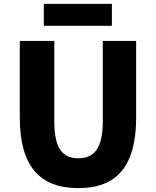

<svg xmlns="http://www.w3.org/2000/svg" viewBox="-20 -956 803 990"><path d="M384 14C582 14 682 -99 682 -350V-745H510V-331C510 -190 465 -140 384 -140C302 -140 260 -190 260 -331V-745H82V-350C82 -99 185 14 384 14ZM206 -823H557V-936H206Z"/></svg>

Font: Noto Sans JP Black
Style: Regular
Weight: 900
Designer: Ryoko NISHIZUKA 西塚涼子 (kana, bopomofo & ideographs); Paul D. Hunt (Latin, Greek & Cyrillic); Sandoll Communications 산돌커뮤니
Foundry: Adobe
Version: Version 2.002;hotconv 1.0.116;makeotfexe 2.5.65601